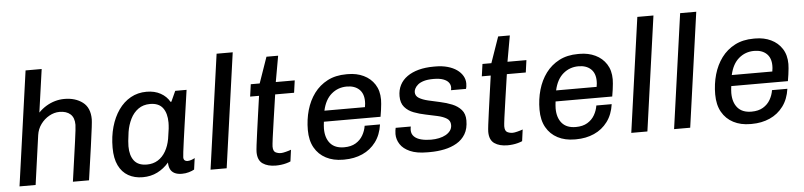

<svg xmlns="http://www.w3.org/2000/svg" viewBox="-44 -956 5035 1202"><g transform="rotate(-5 2473.5 -355.0)"><path d="M38 0 139 -720H240.2L202 -449.5Q224.5 -472.8 250.9 -488.6Q277.2 -504.5 306.4 -512.8Q335.5 -521 365.2 -521Q434 -521 479.6 -486.6Q525.2 -452.2 525.2 -379.2Q525.2 -367.8 520.6 -328.9Q516 -290 505 -211.2Q494 -132.5 474.8 0H373.5Q385 -80.5 393.6 -142.5Q402.2 -204.5 408.5 -248.4Q414.8 -292.2 417.6 -318.6Q420.5 -345 420.5 -354Q420.5 -398.8 395.9 -420.8Q371.2 -442.8 328 -442.8Q294.2 -442.8 262.9 -425.1Q231.5 -407.5 209.8 -377.8Q188 -348 182.5 -310.2L139.2 0Z M812.2 10Q760.5 10 721.5 -12.1Q682.5 -34.2 661 -78.6Q639.5 -123 639.5 -190Q639.5 -260.8 656.5 -320.8Q673.5 -380.8 705.1 -425.9Q736.8 -471 781.4 -496Q826 -521 881.5 -521Q932.5 -521 969.6 -500.2Q1006.8 -479.5 1025.8 -445.2H1031.2L1061.2 -511H1132.5Q1125 -458.8 1116.9 -402.8Q1108.8 -346.8 1101.2 -294Q1093.8 -241.2 1087.6 -197.5Q1081.5 -153.8 1078.2 -125.9Q1075 -98 1075 -91.8Q1075 -78.8 1081.9 -72.8Q1088.8 -66.8 1099.5 -66.8Q1110.5 -66.8 1123.9 -71.2Q1137.2 -75.8 1145.8 -81.2L1136 -9.8Q1122.8 -2.2 1102.2 3.9Q1081.8 10 1058 10Q1029.8 10 1011.4 0.4Q993 -9.2 984.9 -26.9Q976.8 -44.5 976.8 -68Q945.8 -31.5 904.5 -10.8Q863.2 10 812.2 10ZM844.8 -66.8Q884.2 -66.8 914 -85.4Q943.8 -104 963.1 -137.5Q982.5 -171 990.5 -215.2Q997.5 -257 999.8 -278.9Q1002 -300.8 1002 -317.2Q1002 -375.2 976.8 -409Q951.5 -442.8 896.8 -442.8Q853.5 -442.8 822.6 -420.6Q791.8 -398.5 773.4 -361.4Q755 -324.2 747.8 -280Q742.5 -242.5 740.9 -223.6Q739.2 -204.8 739.2 -190.2Q739.2 -133 764.5 -99.9Q789.8 -66.8 844.8 -66.8Z M1238.5 0 1339.5 -720H1440.8L1339.8 0Z M1648.5 10Q1597.5 10 1566.2 -11.6Q1535 -33.2 1535 -84.5Q1535 -96.2 1539 -129.4Q1543 -162.5 1549.8 -210.8Q1556.5 -259 1564.5 -316.4Q1572.5 -373.8 1581.2 -434.2H1525.2L1536 -511H1592L1648.8 -674H1722.2L1693.2 -511H1812.2L1801.5 -434.2H1682.5Q1670 -349 1659.8 -279.1Q1649.5 -209.2 1643.6 -164.8Q1637.8 -120.2 1637.8 -110.5Q1637.8 -81 1653.2 -73.1Q1668.8 -65.2 1687 -65.2Q1698 -65.2 1718 -70.4Q1738 -75.5 1751 -80.5L1741.2 -7.8Q1730 -2.8 1713.9 1.6Q1697.8 6 1680.8 8Q1663.8 10 1648.5 10Z M2070.2 10Q2010 10 1964 -13.9Q1918 -37.8 1892.4 -83.1Q1866.8 -128.5 1866.8 -194Q1866.8 -259.8 1883.6 -318.6Q1900.5 -377.5 1934.1 -422.9Q1967.8 -468.2 2018.4 -494.6Q2069 -521 2137.2 -521H2147.5Q2201.8 -521 2245.4 -500.2Q2289 -479.5 2314.5 -440Q2340 -400.5 2340 -344.2Q2340 -333.8 2338.5 -316.8Q2337 -299.8 2334.2 -279.4Q2331.5 -259 2327.5 -237.2H1971.5Q1970 -225.8 1969 -213.9Q1968 -202 1968 -193.8Q1968 -135.2 1997.2 -101Q2026.5 -66.8 2084.2 -66.8Q2128 -66.8 2157.2 -84.4Q2186.5 -102 2202.6 -130.4Q2218.8 -158.8 2223.5 -189.8H2320Q2311 -125.2 2277.5 -80.4Q2244 -35.5 2192.8 -12.8Q2141.5 10 2079 10ZM1980.8 -305.8H2235.5Q2238 -319.5 2238.5 -327.4Q2239 -335.2 2239 -342.2Q2239 -391.5 2210.5 -417.9Q2182 -444.2 2133 -444.2Q2078 -444.2 2037 -409.5Q1996 -374.8 1980.8 -305.8Z M2599 10Q2533.5 10 2491.9 -8.4Q2450.2 -26.8 2430.8 -56.8Q2411.2 -86.8 2411.2 -121Q2411.2 -133.2 2412.8 -143.5Q2414.2 -153.8 2415.8 -160H2510.8Q2509.5 -153 2508.9 -148.1Q2508.2 -143.2 2508.2 -137.8Q2508.2 -113 2524.4 -97Q2540.5 -81 2568.6 -73.9Q2596.8 -66.8 2630.2 -66.8Q2657 -66.8 2680.9 -71.9Q2704.8 -77 2723 -87.1Q2741.2 -97.2 2752.2 -112.2Q2763.2 -127.2 2763.2 -147.5Q2763.2 -175 2741 -188.9Q2718.8 -202.8 2684 -210.6Q2649.2 -218.5 2610.2 -226.4Q2571.2 -234.2 2536.4 -247.4Q2501.5 -260.5 2479.4 -286.2Q2457.2 -312 2457.2 -355.2Q2457.2 -394.2 2473.2 -425.1Q2489.2 -456 2519.4 -477.2Q2549.5 -498.5 2591.6 -509.8Q2633.8 -521 2685.8 -521H2697.5Q2739.2 -521 2773.1 -511.5Q2807 -502 2830.9 -485.1Q2854.8 -468.2 2867.6 -446Q2880.5 -423.8 2880.5 -398.2Q2880.5 -387.2 2879.1 -378.4Q2877.8 -369.5 2875.8 -364.5H2781.5Q2782.5 -368.5 2783.1 -373Q2783.8 -377.5 2783.8 -382.2Q2783.8 -398.8 2773.2 -412.8Q2762.8 -426.8 2739.5 -435.5Q2716.2 -444.2 2677.8 -444.2Q2641 -444.2 2617.1 -437Q2593.2 -429.8 2579.6 -418.1Q2566 -406.5 2560.1 -394.2Q2554.2 -382 2554.2 -372.2Q2554.2 -347.8 2576.4 -334.5Q2598.5 -321.2 2633.4 -313Q2668.2 -304.8 2707.6 -296.4Q2747 -288 2781.8 -273.9Q2816.5 -259.8 2838.8 -234.6Q2861 -209.5 2861 -167.8Q2861 -116.5 2840.8 -82.4Q2820.5 -48.2 2785.6 -28Q2750.8 -7.8 2707.2 1.1Q2663.8 10 2617.2 10Z M3104.5 10Q3053.5 10 3022.2 -11.6Q2991 -33.2 2991 -84.5Q2991 -96.2 2995 -129.4Q2999 -162.5 3005.8 -210.8Q3012.5 -259 3020.5 -316.4Q3028.5 -373.8 3037.2 -434.2H2981.2L2992 -511H3048L3104.8 -674H3178.2L3149.2 -511H3268.2L3257.5 -434.2H3138.5Q3126 -349 3115.8 -279.1Q3105.5 -209.2 3099.6 -164.8Q3093.8 -120.2 3093.8 -110.5Q3093.8 -81 3109.2 -73.1Q3124.8 -65.2 3143 -65.2Q3154 -65.2 3174 -70.4Q3194 -75.5 3207 -80.5L3197.2 -7.8Q3186 -2.8 3169.9 1.6Q3153.8 6 3136.8 8Q3119.8 10 3104.5 10Z M3526.2 10Q3466 10 3420 -13.9Q3374 -37.8 3348.4 -83.1Q3322.8 -128.5 3322.8 -194Q3322.8 -259.8 3339.6 -318.6Q3356.5 -377.5 3390.1 -422.9Q3423.8 -468.2 3474.4 -494.6Q3525 -521 3593.2 -521H3603.5Q3657.8 -521 3701.4 -500.2Q3745 -479.5 3770.5 -440Q3796 -400.5 3796 -344.2Q3796 -333.8 3794.5 -316.8Q3793 -299.8 3790.2 -279.4Q3787.5 -259 3783.5 -237.2H3427.5Q3426 -225.8 3425 -213.9Q3424 -202 3424 -193.8Q3424 -135.2 3453.2 -101Q3482.5 -66.8 3540.2 -66.8Q3584 -66.8 3613.2 -84.4Q3642.5 -102 3658.6 -130.4Q3674.8 -158.8 3679.5 -189.8H3776Q3767 -125.2 3733.5 -80.4Q3700 -35.5 3648.8 -12.8Q3597.5 10 3535 10ZM3436.8 -305.8H3691.5Q3694 -319.5 3694.5 -327.4Q3695 -335.2 3695 -342.2Q3695 -391.5 3666.5 -417.9Q3638 -444.2 3589 -444.2Q3534 -444.2 3493 -409.5Q3452 -374.8 3436.8 -305.8Z M3882.5 0 3983.5 -720H4084.8L3983.8 0Z M4151.5 0 4252.5 -720H4353.8L4252.8 0Z M4630.2 10Q4570 10 4524 -13.9Q4478 -37.8 4452.4 -83.1Q4426.8 -128.5 4426.8 -194Q4426.8 -259.8 4443.6 -318.6Q4460.5 -377.5 4494.1 -422.9Q4527.8 -468.2 4578.4 -494.6Q4629 -521 4697.2 -521H4707.5Q4761.8 -521 4805.4 -500.2Q4849 -479.5 4874.5 -440Q4900 -400.5 4900 -344.2Q4900 -333.8 4898.5 -316.8Q4897 -299.8 4894.2 -279.4Q4891.5 -259 4887.5 -237.2H4531.5Q4530 -225.8 4529 -213.9Q4528 -202 4528 -193.8Q4528 -135.2 4557.2 -101Q4586.5 -66.8 4644.2 -66.8Q4688 -66.8 4717.2 -84.4Q4746.5 -102 4762.6 -130.4Q4778.8 -158.8 4783.5 -189.8H4880Q4871 -125.2 4837.5 -80.4Q4804 -35.5 4752.8 -12.8Q4701.5 10 4639 10ZM4540.8 -305.8H4795.5Q4798 -319.5 4798.5 -327.4Q4799 -335.2 4799 -342.2Q4799 -391.5 4770.5 -417.9Q4742 -444.2 4693 -444.2Q4638 -444.2 4597 -409.5Q4556 -374.8 4540.8 -305.8Z"/></g></svg>

Font: Chivo Medium
Style: Italic
Weight: 500
Italic angle: -8.05°
Designer: Hector Gatti
Foundry: Omnibus-Type
Version: Version 2.002